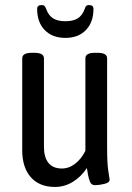

<svg xmlns="http://www.w3.org/2000/svg" viewBox="-20 -733 522 760"><path d="M68 -138V-502Q68 -524 106 -524H116Q154 -524 154 -502V-151Q154 -110 172 -88Q190 -66 225 -66Q253 -66 277.5 -85Q302 -104 318 -136V-502Q318 -524 356 -524H366Q404 -524 404 -502V-149Q404 -84 409 -54.5Q414 -25 414 -22Q414 -10 393 -5Q372 0 356 0Q342 0 336.5 -13Q331 -26 328 -43Q325 -60 324 -68Q301 -33 268 -13Q235 7 198 7Q136 7 102 -31.5Q68 -70 68 -138ZM127 -698Q127 -713 145 -713Q153 -713 156 -709.5Q159 -706 161 -702Q163 -698 163 -697Q172 -672 190 -660.5Q208 -649 239 -649Q270 -649 288 -660.5Q306 -672 315 -697Q316 -699 317.5 -703.5Q319 -708 322.5 -710.5Q326 -713 332 -713Q350 -713 350 -698Q350 -645 320 -614Q290 -583 239 -583Q187 -583 157 -614Q127 -645 127 -698Z"/></svg>

Font: Asap Condensed
Style: Regular
Weight: 400
Designer: Pablo Cosgaya
Foundry: Omnibus-Type
Version: Version 1.010; ttfautohint (v1.8)